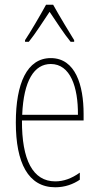

<svg xmlns="http://www.w3.org/2000/svg" viewBox="-20 -783 420 813"><path d="M205 -763H175C151 -719 107 -644 86 -613V-606H102C129 -639 165 -696 190 -733C217 -693 251 -640 279 -606H294V-613C282 -632 231 -716 205 -763ZM195 -537C94 -537 47 -429 47 -264C47 -94 99 10 214 10C255 10 290 -3 318 -22V-52C283 -27 249 -15 214 -15C119 -15 72 -106 73 -273H334V-301C334 -421 300 -537 195 -537ZM195 -512C278 -512 311 -414 310 -297H74C80 -442 125 -512 195 -512Z"/></svg>

Font: Noto Sans Devanagari UI ExtraCondensed Thin
Style: Regular
Weight: 100
Width: 2
Designer: Jelle Bosma - Monotype Design Team
Foundry: Monotype Imaging Inc.
Version: Version 2.004